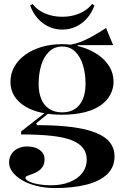

<svg xmlns="http://www.w3.org/2000/svg" viewBox="-20 -739 648 974"><path d="M260 215Q208 215 165 204Q122 193 91 174.5Q60 156 43 133Q26 110 26 86Q26 61 38 42.5Q50 24 71 14Q92 4 117 4Q158 4 182 22Q206 40 206 69Q206 92 196.5 106.5Q187 121 172.5 130Q158 139 143 144Q128 149 118.5 153Q109 157 109 163Q109 172 126.5 181Q144 190 173.5 195.5Q203 201 237 201Q292 201 333.5 184.5Q375 168 397.5 138.5Q420 109 420 71Q420 37 401.5 12.5Q383 -12 344 -27.5Q305 -43 241 -50Q177 -57 87 -57V-72L216 -173L227 -165L163 -113L169 -104Q249 -104 312.5 -98Q376 -92 423 -79.5Q470 -67 500.5 -48.5Q531 -30 546 -4Q561 22 561 54Q561 109 524 144.5Q487 180 419.5 197.5Q352 215 260 215ZM292 -157Q239 -157 192 -167Q145 -177 109.5 -198Q74 -219 53.5 -250.5Q33 -282 33 -324Q33 -366 53 -401Q73 -436 108.5 -461.5Q144 -487 191.5 -501Q239 -515 295 -515Q344 -515 390.5 -501.5Q437 -488 474.5 -463Q512 -438 534 -403Q556 -368 556 -324Q556 -291 540.5 -260.5Q525 -230 493 -206.5Q461 -183 411 -170Q361 -157 292 -157ZM295 -169Q334 -169 360 -186Q386 -203 400 -235.5Q414 -268 414 -313Q414 -365 401 -408Q388 -451 361.5 -477Q335 -503 295 -503Q256 -503 229 -477Q202 -451 189 -408Q176 -365 176 -313Q176 -269 189.5 -236.5Q203 -204 230 -186.5Q257 -169 295 -169ZM374 -493 315 -510Q337 -511 361 -517.5Q385 -524 408 -534.5Q431 -545 451.5 -556.5Q472 -568 489 -578.5Q506 -589 518 -597L554 -510H374ZM296 -589Q241 -589 197.5 -621.5Q154 -654 133 -711L145 -719Q161 -698 183.5 -684Q206 -670 234.5 -662Q263 -654 296 -654Q329 -654 357.5 -662Q386 -670 408.5 -684Q431 -698 447 -719L459 -711Q438 -654 394.5 -621.5Q351 -589 296 -589Z"/></svg>

Font: Kalnia Medium
Style: Regular
Weight: 500
Designer: Frida Medrano
Foundry: Frida Medrano
Version: Version 1.105